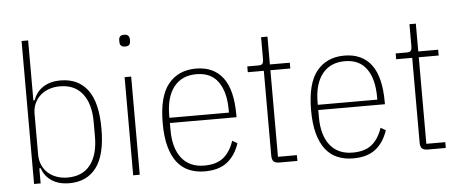

<svg xmlns="http://www.w3.org/2000/svg" viewBox="-50 -859 2368 990"><g transform="rotate(-5 1134.0 -364.0)"><path d="M90 -740H124V-430H131Q145 -472 181.5 -496Q218 -520 272 -520Q363 -520 412 -455Q461 -390 461 -254Q461 -118 412 -53Q363 12 272 12Q218 12 181.5 -12Q145 -36 131 -78H124V0H90ZM266 -18Q343 -18 383.5 -70Q424 -122 424 -216V-292Q424 -385 383.5 -437.5Q343 -490 266 -490Q236 -490 210 -481Q184 -472 165 -455Q146 -438 135 -414Q124 -390 124 -359V-150Q124 -119 135 -94.5Q146 -70 165 -53Q184 -36 210 -27Q236 -18 266 -18Z M620 -665Q605 -665 598.5 -672Q592 -679 592 -690V-701Q592 -712 598 -719Q604 -726 619 -726Q634 -726 640.5 -719Q647 -712 647 -701V-690Q647 -679 641 -672Q635 -665 620 -665ZM603 -508H637V0H603Z M973 12Q928 12 891.5 -3.5Q855 -19 830 -51.5Q805 -84 791.5 -134Q778 -184 778 -254Q778 -393 830 -456.5Q882 -520 973 -520Q1064 -520 1112 -457Q1160 -394 1160 -264V-252H815V-216Q815 -122 856 -70Q897 -18 973 -18Q1036 -18 1072 -47Q1108 -76 1127 -133L1153 -118Q1132 -55 1089 -21.5Q1046 12 973 12ZM973 -491Q897 -491 856 -438.5Q815 -386 815 -292V-279H1123V-292Q1123 -386 1085.5 -438.5Q1048 -491 973 -491Z M1360 0Q1339 0 1330 -9Q1321 -18 1321 -39V-478H1238V-508H1297Q1312 -508 1317 -515.5Q1322 -523 1322 -538V-652H1355V-508H1458V-478H1355V-30H1453V0Z M1741 12Q1696 12 1659.5 -3.5Q1623 -19 1598 -51.5Q1573 -84 1559.5 -134Q1546 -184 1546 -254Q1546 -393 1598 -456.5Q1650 -520 1741 -520Q1832 -520 1880 -457Q1928 -394 1928 -264V-252H1583V-216Q1583 -122 1624 -70Q1665 -18 1741 -18Q1804 -18 1840 -47Q1876 -76 1895 -133L1921 -118Q1900 -55 1857 -21.5Q1814 12 1741 12ZM1741 -491Q1665 -491 1624 -438.5Q1583 -386 1583 -292V-279H1891V-292Q1891 -386 1853.5 -438.5Q1816 -491 1741 -491Z M2128 0Q2107 0 2098 -9Q2089 -18 2089 -39V-478H2006V-508H2065Q2080 -508 2085 -515.5Q2090 -523 2090 -538V-652H2123V-508H2226V-478H2123V-30H2221V0Z"/></g></svg>

Font: IBM Plex Sans Cond ExtLt
Style: Regular
Weight: 200
Width: 3
Designer: Mike Abbink, Paul van der Laan, Pieter van Rosmalen
Foundry: Bold Monday
Version: Version 1.3